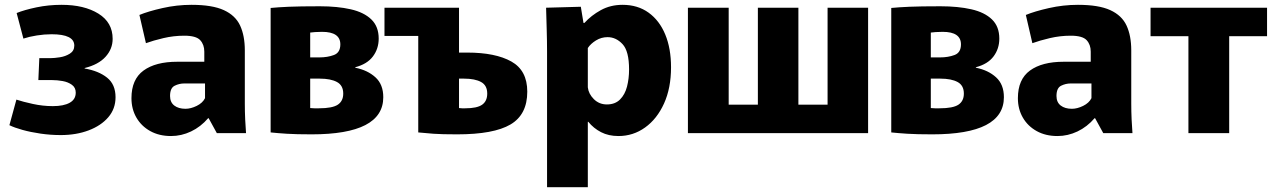

<svg xmlns="http://www.w3.org/2000/svg" viewBox="-20 -552 5300 796"><path d="M232 8Q190 8 148.5 2Q107 -4 73 -13.5Q39 -23 19 -33L48 -139Q75 -130 116.5 -121Q158 -112 199 -112Q244 -112 269 -126Q294 -140 294 -168Q294 -189 278 -200.5Q262 -212 239.5 -216Q217 -220 196 -220H139L143 -311H191Q205 -311 228 -314.5Q251 -318 269.5 -329.5Q288 -341 288 -363Q288 -410 194 -410Q164 -410 132.5 -405Q101 -400 77 -392L49 -498Q81 -511 131 -521.5Q181 -532 235 -532Q329 -532 388 -495.5Q447 -459 447 -391Q447 -349 417.5 -316.5Q388 -284 331 -270V-268Q389 -258 424 -230Q459 -202 459 -149Q459 -101 429 -66Q399 -31 347.5 -11.5Q296 8 232 8Z M689 12Q640 12 603 -8.5Q566 -29 545.5 -64.5Q525 -100 525 -145Q525 -223 575 -259.5Q625 -296 715 -296H827V-338Q827 -367 810 -385.5Q793 -404 744 -404Q700 -404 657.5 -394Q615 -384 585 -373L558 -490Q594 -505 653.5 -518.5Q713 -532 774 -532Q860 -532 908 -510Q956 -488 975.5 -446Q995 -404 995 -343V-122Q995 -90 996.5 -56.5Q998 -23 1000 0H879L845 -62H843Q812 -26 772 -7Q732 12 689 12ZM749 -101Q771 -101 795.5 -113Q820 -125 830 -145V-206H744Q723 -206 704 -196.5Q685 -187 685 -154Q685 -128 702.5 -114.5Q720 -101 749 -101Z M1272 5Q1208 5 1169 2.5Q1130 0 1102 -3V-519Q1132 -522 1177.5 -524Q1223 -526 1306 -526Q1379 -526 1434 -513.5Q1489 -501 1519.5 -471.5Q1550 -442 1550 -392Q1550 -350 1526 -318Q1502 -286 1452 -273L1454 -271Q1504 -261 1536.5 -231.5Q1569 -202 1569 -149Q1569 5 1272 5ZM1304 -314Q1338 -314 1364.5 -324Q1391 -334 1391 -368Q1391 -420 1315 -420Q1299 -420 1286 -419Q1273 -418 1266 -417V-314ZM1302 -103Q1358 -103 1380.5 -118Q1403 -133 1403 -164Q1403 -198 1377 -212Q1351 -226 1306 -226H1266V-104Q1274 -103 1283 -103Q1292 -103 1302 -103Z M1714 -403H1574V-520H1883V-334H1917Q2034 -334 2100 -297Q2166 -260 2166 -172Q2166 -77 2096.5 -36Q2027 5 1875 5Q1811 5 1777 2.5Q1743 0 1714 -3ZM1909 -103Q1958 -103 1979 -118Q2000 -133 2000 -164Q2000 -198 1974.5 -212Q1949 -226 1904 -226H1883V-104Q1889 -103 1895.5 -103Q1902 -103 1909 -103Z M2248 -337Q2248 -382 2246.5 -431Q2245 -480 2244 -520L2388 -524L2399 -457H2403Q2431 -488 2471 -510Q2511 -532 2561 -532Q2624 -532 2669 -499.5Q2714 -467 2738 -409Q2762 -351 2762 -273Q2762 -187 2733 -123Q2704 -59 2654.5 -23.5Q2605 12 2544 12Q2503 12 2472 -4Q2441 -20 2419 -47H2417V224H2248ZM2496 -119Q2530 -119 2550.5 -139.5Q2571 -160 2579.5 -193Q2588 -226 2588 -264Q2588 -340 2561 -369Q2534 -398 2499 -398Q2473 -398 2451 -384.5Q2429 -371 2417 -353V-190Q2420 -163 2442 -141Q2464 -119 2496 -119Z M2832 0V-520H3001V-118H3122V-520H3290V-118H3411V-520H3579V0Z M3845 5Q3781 5 3742 2.5Q3703 0 3675 -3V-519Q3705 -522 3750.5 -524Q3796 -526 3879 -526Q3952 -526 4007 -513.5Q4062 -501 4092.5 -471.5Q4123 -442 4123 -392Q4123 -350 4099 -318Q4075 -286 4025 -273L4027 -271Q4077 -261 4109.5 -231.5Q4142 -202 4142 -149Q4142 5 3845 5ZM3877 -314Q3911 -314 3937.5 -324Q3964 -334 3964 -368Q3964 -420 3888 -420Q3872 -420 3859 -419Q3846 -418 3839 -417V-314ZM3875 -103Q3931 -103 3953.5 -118Q3976 -133 3976 -164Q3976 -198 3950 -212Q3924 -226 3879 -226H3839V-104Q3847 -103 3856 -103Q3865 -103 3875 -103Z M4364 12Q4315 12 4278 -8.5Q4241 -29 4220.5 -64.5Q4200 -100 4200 -145Q4200 -223 4250 -259.5Q4300 -296 4390 -296H4502V-338Q4502 -367 4485 -385.5Q4468 -404 4419 -404Q4375 -404 4332.5 -394Q4290 -384 4260 -373L4233 -490Q4269 -505 4328.5 -518.5Q4388 -532 4449 -532Q4535 -532 4583 -510Q4631 -488 4650.5 -446Q4670 -404 4670 -343V-122Q4670 -90 4671.5 -56.5Q4673 -23 4675 0H4554L4520 -62H4518Q4487 -26 4447 -7Q4407 12 4364 12ZM4424 -101Q4446 -101 4470.5 -113Q4495 -125 4505 -145V-206H4419Q4398 -206 4379 -196.5Q4360 -187 4360 -154Q4360 -128 4377.5 -114.5Q4395 -101 4424 -101Z M4907 0V-402H4750V-520H5233V-402H5076V0Z"/></svg>

Font: Murecho
Style: Bold
Weight: 700
Designer: Neil Summerour
Foundry: Positype
Version: Version 1.010; ttfautohint (v1.8.3)